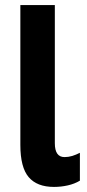

<svg xmlns="http://www.w3.org/2000/svg" viewBox="-20 -734 346 764"><path d="M194.8 9.8Q127.4 9.8 94.2 -29.1Q61 -67.9 61 -157.2V-713.9H198.2V-164.1Q198.2 -108.9 236.8 -108.9Q252.4 -108.9 267.6 -113.5Q282.7 -118.2 297.9 -126V-15.1Q276.9 -2.4 249.8 3.7Q222.7 9.8 194.8 9.8Z"/></svg>

Font: Open Sans Condensed
Style: Bold
Weight: 700
Width: 3
Designer: Monotype Design Team
Foundry: Monotype Imaging Inc.
Version: Version 3.003; ttfautohint (v1.8.4)